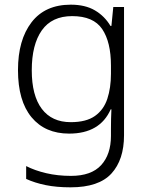

<svg xmlns="http://www.w3.org/2000/svg" viewBox="-20 -562 639 822"><path d="M283 -542Q345 -542 386.5 -517.5Q428 -493 453 -451H457L465 -532H511V17Q511 122 457 181Q403 240 282 240Q222 240 175.5 230.5Q129 221 92 204V149Q129 168 178 179.5Q227 191 284 191Q371 191 413 145Q455 99 455 20V-11Q455 -32 455.5 -53.5Q456 -75 457 -94H454Q408 10 276 10Q173 10 115 -60Q57 -130 57 -262Q57 -391 115 -466.5Q173 -542 283 -542ZM289 -493Q202 -493 159 -432Q116 -371 116 -261Q116 -153 159 -96Q202 -39 283 -39Q349 -39 386.5 -65.5Q424 -92 439.5 -139Q455 -186 455 -246V-281Q455 -382 417.5 -437.5Q380 -493 289 -493Z"/></svg>

Font: Noto Sans Arabic Light
Style: Regular
Weight: 300
Designer: Monotype Design Team, Nadine Chahine, Nizar Qandah and Khaled Hosny
Foundry: Monotype Imaging Inc.
Version: Version 2.012; ttfautohint (v1.8.4.7-5d5b)